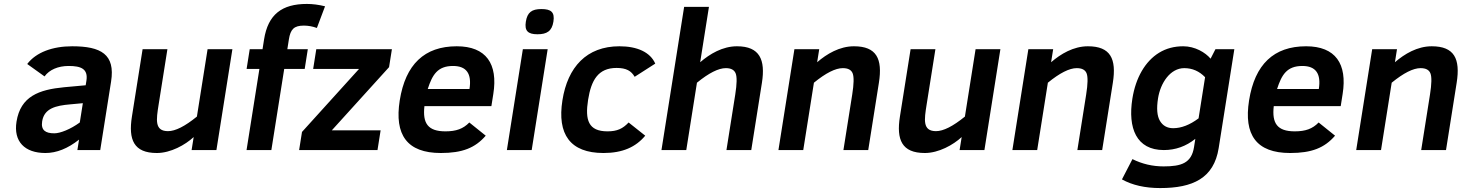

<svg xmlns="http://www.w3.org/2000/svg" viewBox="-20 -762 7430 975"><path d="M346.5 -527C247.6 -527 164 -497 118.2 -437L206.2 -374C230.6 -407.9 275.2 -427 328.6 -427C391.1 -427 428.3 -412.6 418.8 -352L415.1 -329L305.5 -319C178.7 -306.8 84.3 -273.5 63.8 -144C47.9 -43.5 105.3 15 210.6 15C267.3 15 324.2 -7.7 381.4 -53L373 0H489L544.1 -348C566 -486.2 493 -527 346.5 -527ZM194.1 -146C204.5 -211.8 263.5 -225.7 335.7 -232L400.7 -238L385.2 -140C361.1 -122.7 337.3 -109.2 313.8 -99.5C290.2 -89.8 270.8 -85 255.5 -85C211.3 -85 186.9 -100.5 194.1 -146Z M776.6 15C846.8 15 920.8 -26.3 963.5 -66L953 0H1079L1160.1 -512H1034.1L979.9 -170C919.4 -120.7 870.5 -96 833.2 -96C763.7 -96 773.6 -155 785.4 -230L830.1 -512H704.1L649.9 -170C631.3 -52.6 659.2 15 776.6 15Z M1321 -562 1313.1 -512H1248.1L1232.3 -412H1297.3L1232 0H1358L1423.3 -412H1527.3L1543.1 -512H1439.1L1447 -562C1455.1 -613.2 1472.6 -632 1523.1 -632C1545.1 -632 1567.1 -628 1589.2 -620L1630.6 -730C1598.6 -738 1567.9 -742 1538.5 -742C1411.8 -742 1341.1 -688.9 1321 -562Z M1499 0H1897L1912.8 -100H1664.8L1955.7 -421L1970.1 -512H1586.1L1570.3 -412H1803.3L1513.6 -92Z M2299.5 -527C2135.5 -527 2039 -435.3 2009.9 -252C1982.3 -77.5 2046.6 15 2218.6 15C2327.7 15 2392.9 -10.8 2446.6 -73L2363.2 -140C2332.2 -107.9 2296.7 -95 2242 -95C2153.1 -95 2125.3 -135.6 2135.3 -223H2475.3L2485.1 -285C2509.3 -437.4 2449.1 -527 2299.5 -527ZM2364.1 -310H2152.1C2175.5 -382.1 2201.6 -427 2280.6 -427C2348.6 -427 2376.5 -388 2364.1 -310Z M2729.4 -716C2680.6 -716 2657.8 -699.4 2650.3 -652C2643 -606.2 2660 -588 2709.1 -588C2757.2 -588 2782.6 -603.8 2790.3 -652C2797.9 -700.3 2778.6 -716 2729.4 -716ZM2554 0H2680L2761.1 -512H2635.1Z M3065 -95C2967.5 -95 2950.2 -152.6 2966.4 -255C2982.2 -354.8 3017.4 -417 3111 -417C3161.2 -417 3185.7 -401.6 3202.9 -372L3307.5 -439C3282 -496.9 3216.3 -527 3125.5 -527C2958.6 -527 2862.7 -421.3 2836.1 -253C2808.7 -80.5 2874.9 15 3044.6 15C3141.7 15 3208.5 -15.2 3256.6 -73L3172.2 -140C3142.4 -108.4 3114.1 -95 3065 -95Z M3722.5 -527C3649.3 -527 3584.4 -488.1 3535.6 -446L3580.1 -727H3454.1L3339 0H3465L3519.2 -342C3579.6 -391.3 3628.6 -416 3665.9 -416C3691.9 -416 3708.5 -407.2 3715.7 -389.5C3722.9 -371.8 3722.2 -336 3713.7 -282L3669 0H3795L3849.2 -342C3867.5 -458 3838.5 -527 3722.5 -527Z M4316.5 -527C4243.3 -527 4178.4 -488.1 4129.6 -446L4140.1 -512H4014.1L3933 0H4059L4113.2 -342C4173.6 -391.3 4222.6 -416 4259.9 -416C4286.6 -416 4303.3 -407 4310.1 -389C4316.9 -371 4316.1 -335.3 4307.7 -282L4263 0H4389L4443.2 -342C4462.4 -463.6 4431.3 -527 4316.5 -527Z M4676.6 15C4746.8 15 4820.8 -26.3 4863.5 -66L4853 0H4979L5060.1 -512H4934.1L4879.9 -170C4819.4 -120.7 4770.5 -96 4733.2 -96C4663.7 -96 4673.6 -155 4685.4 -230L4730.1 -512H4604.1L4549.9 -170C4531.3 -52.6 4559.2 15 4676.6 15Z M5504.5 -527C5431.3 -527 5366.4 -488.1 5317.6 -446L5328.1 -512H5202.1L5121 0H5247L5301.2 -342C5361.6 -391.3 5410.6 -416 5447.9 -416C5474.6 -416 5491.3 -407 5498.1 -389C5504.9 -371 5504.1 -335.3 5495.7 -282L5451 0H5577L5631.2 -342C5650.4 -463.6 5619.3 -527 5504.5 -527Z M5988.5 -527C5942.5 -527 5901.6 -516 5865.7 -494C5795.3 -450.7 5747.2 -367.3 5730.3 -261C5706.7 -111.7 5750.3 0 5890 0C5949.3 0 6002.7 -19 6050 -57L6043.4 -15C6030.5 66.4 5979.1 83 5888.9 83C5832.9 83 5780.1 70.7 5730.7 46L5677.4 149C5730.1 178.3 5794.8 193 5871.4 193C6036.8 193 6144.3 143.5 6168.6 -10L6248.1 -512H6152.1L6127.5 -464C6101 -495.5 6048.4 -527 5988.5 -527ZM5993.9 -416C6034.6 -416 6069.8 -400.7 6099.6 -370L6066.5 -161C6021.9 -127.7 5978.9 -111 5937.6 -111C5907.6 -111 5885.2 -123.3 5870.4 -148C5855.7 -172.7 5852.4 -211 5860.7 -263C5873 -340.7 5922.6 -416 5993.9 -416Z M6612.5 -527C6448.5 -527 6352 -435.3 6322.9 -252C6295.3 -77.5 6359.6 15 6531.6 15C6640.7 15 6705.9 -10.8 6759.6 -73L6676.2 -140C6645.2 -107.9 6609.7 -95 6555 -95C6466.1 -95 6438.3 -135.6 6448.3 -223H6788.3L6798.1 -285C6822.3 -437.4 6762.1 -527 6612.5 -527ZM6677.1 -310H6465.1C6488.5 -382.1 6514.6 -427 6593.6 -427C6661.6 -427 6689.5 -388 6677.1 -310Z M7250.5 -527C7177.3 -527 7112.4 -488.1 7063.6 -446L7074.1 -512H6948.1L6867 0H6993L7047.2 -342C7107.6 -391.3 7156.6 -416 7193.9 -416C7220.6 -416 7237.3 -407 7244.1 -389C7250.9 -371 7250.1 -335.3 7241.7 -282L7197 0H7323L7377.2 -342C7396.4 -463.6 7365.3 -527 7250.5 -527Z"/></svg>

Font: Fog Sans
Style: It
Weight: 700
Foundry: Intel Corporation
Version: Version 1.00